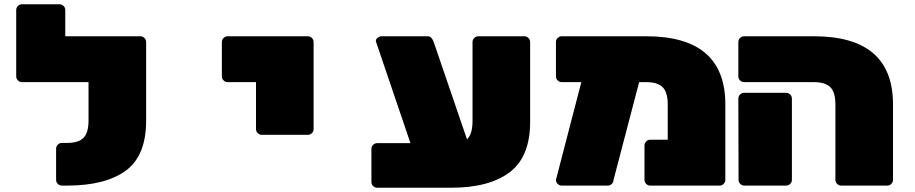

<svg xmlns="http://www.w3.org/2000/svg" viewBox="-20 -870 4290 900"><path d="M83 -850H259Q270 -850 278 -842Q286 -834 286 -823V-700H638Q649 -700 657 -692Q665 -684 665 -673V-304Q665 -140 569.5 -70Q474 0 294 0H270Q259 0 251 -8Q243 -16 243 -27V-173Q243 -184 251 -192Q259 -200 270 -200H294Q348 -200 371.5 -224Q395 -248 395 -305V-485H83Q72 -485 64 -493Q56 -501 56 -512V-823Q56 -834 64 -842Q72 -850 83 -850Z M1423 -238H1207Q1196 -238 1188 -246Q1180 -254 1180 -265V-485H1047Q1036 -485 1028 -493Q1020 -501 1020 -512V-673Q1020 -684 1028 -692Q1036 -700 1047 -700H1423Q1434 -700 1442 -692Q1450 -684 1450 -673V-265Q1450 -254 1442 -246Q1434 -238 1423 -238Z M1721 -17V-172Q1721 -183 1729 -191Q1737 -199 1748 -199H1904L1743 -673Q1739 -683 1748.5 -691.5Q1758 -700 1770 -700H1986Q2003 -700 2013 -673L2169 -217Q2195 -240 2195 -304V-673Q2195 -684 2203 -692Q2211 -700 2222 -700H2438Q2449 -700 2457 -692Q2465 -684 2465 -673V-299Q2465 -135 2369 -62.5Q2273 10 2094 10H1748Q1737 10 1729 2Q1721 -6 1721 -17Z M3110 -380Q3110 -437 3086.5 -461Q3063 -485 3009 -485H2976L2856 -27Q2856 -16 2848 -8Q2840 0 2829 0H2613Q2602 0 2594 -8Q2586 -16 2586 -27L2705 -485H2613Q2602 -485 2594 -493Q2586 -501 2586 -512V-673Q2586 -684 2594 -692Q2602 -700 2613 -700H3009Q3380 -700 3380 -381V-27Q3380 -16 3372 -8Q3364 0 3353 0H3028Q3017 0 3009 -8Q3001 -16 3001 -27V-188Q3001 -199 3009 -207Q3017 -215 3028 -215H3110Z M4166 -381V-27Q4166 -16 4158 -8Q4150 0 4139 0H3923Q3912 0 3904 -8Q3896 -16 3896 -27V-380Q3896 -437 3872.5 -461Q3849 -485 3795 -485H3468Q3457 -485 3449 -493Q3441 -501 3441 -512V-673Q3441 -684 3449 -692Q3457 -700 3468 -700H3795Q4166 -700 4166 -381ZM3665 0H3469Q3458 0 3450 -8Q3442 -16 3442 -27L3441 -408Q3441 -419 3449 -427Q3457 -435 3468 -435H3665Q3676 -435 3684 -427Q3692 -419 3692 -408V-27Q3692 -16 3684 -8Q3676 0 3665 0Z"/></svg>

Font: Rubik Mono One
Style: Regular
Weight: 400
Designer: Hubert and Fischer with Elvire Volk Leonovitch (Cyrillic Expansion: Cyreal)
Foundry: Hubert and Fischer with Elvire Volk Leonovitch
Version: Version 2.000